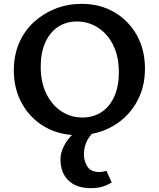

<svg xmlns="http://www.w3.org/2000/svg" viewBox="-20 -691 827 1000"><path d="M385 13Q288 13 213 -30.5Q138 -74 95 -150.5Q52 -227 52 -324Q52 -404 80 -468Q108 -532 157.5 -577Q207 -622 270.5 -646.5Q334 -671 405 -671Q501 -671 575.5 -627.5Q650 -584 692.5 -508Q735 -432 735 -334Q735 -254 707 -190Q679 -126 630.5 -80.5Q582 -35 519 -11Q456 13 385 13ZM408 -79Q467 -79 510 -108Q553 -137 576 -190Q599 -243 599 -314Q599 -397 569.5 -456Q540 -515 490.5 -547Q441 -579 380 -579Q324 -579 281.5 -550.5Q239 -522 215.5 -469Q192 -416 192 -344Q192 -262 221.5 -202.5Q251 -143 300 -111Q349 -79 408 -79ZM455 289Q378 289 336.5 249Q295 209 295 139Q295 91 331 40Q367 -11 448 -52L489 -21Q452 6 434.5 40Q417 74 417 112Q417 149 435.5 177Q454 205 497 205Q506 205 515.5 203.5Q525 202 534 198L562 259Q538 274 512.5 281.5Q487 289 455 289Z"/></svg>

Font: Ysabeau Office
Style: Bold
Weight: 700
Designer: Christian Thalmann (Catharsis Fonts)
Version: Version 2.001;gftools[0.9.30]; featfreeze: tnum,lnum,ss02